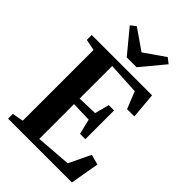

<svg xmlns="http://www.w3.org/2000/svg" viewBox="-281 -1094 1206 1206"><g transform="rotate(45 322.0 -491.0)"><path d="M106.5 -56V-684.5L32 -699.5V-743H568L583 -570.5H518.5L472.5 -684.5L260.5 -696V-407L394 -411L419 -507H466.5V-252H419L394.5 -353.5L260.5 -357.5V-48.5L495.5 -66.5L564.5 -211.5L632.5 -193L599 0H32V-42ZM287 -799 158 -955 193 -982.5 330.5 -887 468 -982.5 503.5 -954.5 374.5 -799Z"/></g></svg>

Font: Merriweather 72pt
Style: Bold
Weight: 700
Version: Version 2.100